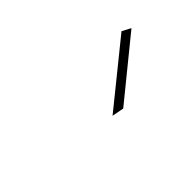

<svg xmlns="http://www.w3.org/2000/svg" viewBox="-16 -879 395 395"><g transform="rotate(-45 182.0 -681.5)"><path d="M203 -624 177 -629 313 -739 332 -729Z"/></g></svg>

Font: Argentum Sans Thin
Style: Italic
Weight: 100
Italic angle: -11°
Designer: Julieta Ulanovsky (font), Cristiano Sobral (main changes and remaster)
Foundry: Julieta Ulanovsky (font), Cristiano Sobral (main changes and remaster)
Version: Version 2.007;June 15, 2022;FontCreator 14.0.0.2814 64-bit; 